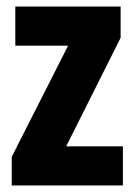

<svg xmlns="http://www.w3.org/2000/svg" viewBox="-20 -620 415 589"><path d="M357 -51V-171H183L350 -504V-600H27V-480H189L16 -139V-51Z"/></svg>

Font: Noto Sans Tamil UI ExtraCondensed ExtraBold
Style: Regular
Weight: 800
Width: 2
Designer: Jelle Bosma - Monotype Design Team
Foundry: Monotype Imaging Inc.
Version: Version 2.004